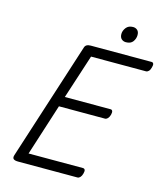

<svg xmlns="http://www.w3.org/2000/svg" viewBox="-166 -1337 1250 1459"><g transform="rotate(15 459.0 -607.0)"><path d="M116 0Q91 0 80.5 -9Q70 -18 77 -40L375 -966Q379 -980 390.5 -987Q402 -994 422 -994H901Q912 -994 916 -984Q920 -974 914 -954Q909 -934 899 -924Q889 -914 878 -914H446L333 -566H693Q704 -566 708 -556Q712 -546 707 -526Q701 -506 691 -496Q681 -486 670 -486H308L178 -80H606Q617 -80 621.5 -70.5Q626 -61 620 -40Q615 -21 605 -10.5Q595 0 584 0ZM673 -1088Q652 -1088 638 -1101Q624 -1114 624 -1140Q624 -1166 642.5 -1190Q661 -1214 697 -1214Q717 -1214 731 -1201.5Q745 -1189 745 -1163Q745 -1135 728 -1111.5Q711 -1088 673 -1088Z"/></g></svg>

Font: Playwrite CA
Style: Regular
Weight: 400
Designer: Veronika Burian, José Scaglione
Foundry: TypeTogether
Version: Version 1.002